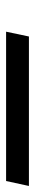

<svg xmlns="http://www.w3.org/2000/svg" viewBox="170 -203 114 624"><g transform="rotate(-90 227.0 109.0)"><path d="M-49.3 71.8H436L420.4 146H-65.4Z"/></g></svg>

Font: Reddit Sans Fudge SmBold Italic
Style: Regular
Weight: 600
Italic angle: -11.25°
Designer: Stephen Hutchings
Version: Version 1.013